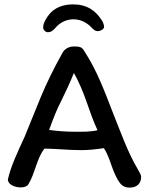

<svg xmlns="http://www.w3.org/2000/svg" viewBox="-20 -851 680 876"><path d="M448 -753C418 -803 376 -831 314 -831C226 -831 196 -779 182 -749C178 -741 177 -731 177 -726C177 -713 189 -704 198 -704C211 -704 220 -709 232 -723C253 -748 282 -763 316 -763C355 -763 384 -740 396 -727C407 -716 414 -709 425 -709C442 -709 455 -720 455 -728C455 -736 450 -749 448 -753ZM528 -15C538 -2 552 5 572 5C600 5 624 -10 624 -44C624 -52 616 -67 608 -80C562 -157 526 -260 493 -342C457 -435 423 -526 372 -606C355 -634 354 -639 316 -639C292 -639 273 -625 265 -610C176 -450 153 -372 92 -226C60 -157 28 -89 16 -32C16 -8 49 4 75 4C92 4 104 -1 110 -11C140 -60 148 -130 183 -173C247 -172 290 -166 351 -166C382 -166 412 -169 454 -175C485 -129 491 -64 528 -15ZM425 -257C393 -249 359 -250 319 -250C280 -250 244 -253 204 -258C224 -313 240 -354 261 -394C280 -433 300 -475 317 -518C342 -475 362 -424 379 -375C392 -338 407 -294 425 -257Z"/></svg>

Font: Itim
Style: Regular
Weight: 400
Designer: CadsonDemak Team
Foundry: Pablo Impallari
Version: Version 1.002;PS 001.002;hotconv 1.0.88;makeotf.lib2.5.64775